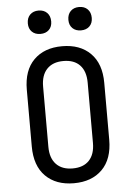

<svg xmlns="http://www.w3.org/2000/svg" viewBox="-62 -991 724 1047"><g transform="rotate(-5 300.0 -467.5)"><path d="M300 10Q202 10 145 -47Q88 -104 88 -210V-520Q88 -626 145 -683Q202 -740 300 -740Q398 -740 455 -683Q512 -626 512 -521V-210Q512 -104 455 -47Q398 10 300 10ZM300 -71Q359 -71 390.5 -104.5Q422 -138 422 -200V-530Q422 -592 390.5 -625.5Q359 -659 300 -659Q242 -659 210 -625.5Q178 -592 178 -530V-200Q178 -138 210 -104.5Q242 -71 300 -71ZM411 -817Q382 -817 364.5 -834Q347 -851 347 -880Q347 -910 364.5 -927.5Q382 -945 411 -945Q440 -945 457.5 -927.5Q475 -910 475 -880Q475 -851 457.5 -834Q440 -817 411 -817ZM189 -817Q160 -817 142.5 -834Q125 -851 125 -880Q125 -910 142.5 -927.5Q160 -945 189 -945Q218 -945 235.5 -927.5Q253 -910 253 -880Q253 -851 235.5 -834Q218 -817 189 -817Z"/></g></svg>

Font: JetBrains Mono NL
Style: Regular
Weight: 400
Monospace: yes
Designer: Philipp Nurullin, Konstantin Bulenkov
Foundry: JetBrains
Version: Version 2.305; ttfautohint (v1.8.4.7-5d5b)